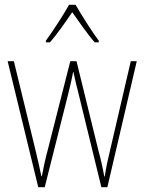

<svg xmlns="http://www.w3.org/2000/svg" viewBox="-20 -783 604 803"><path d="M296 -763H269C245 -720 197 -647 172 -613V-606H189C219 -640 257 -695 282 -732C310 -693 345 -641 376 -606H393V-613C373 -638 322 -718 296 -763ZM309 -389 404 0H429L552 -527H527L440 -153C430 -110 426 -95 418 -45H416C410 -79 402 -116 391 -156L300 -527H274L181 -161C169 -117 160 -73 155 -46H153C146 -80 139 -111 128 -157L38 -527H12L140 0H167L265 -389C273 -421 280 -451 286 -482H287C294 -451 300 -422 309 -389Z"/></svg>

Font: Noto Sans Kannada Condensed Thin
Style: Regular
Weight: 100
Width: 3
Designer: Jelle Bosma - Monotype Design Team
Foundry: Monotype Imaging Inc.
Version: Version 2.005